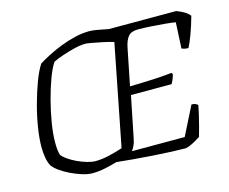

<svg xmlns="http://www.w3.org/2000/svg" viewBox="-101 -860 1193 1001"><g transform="rotate(-15 495.5 -360.0)"><path d="M281 0Q257 0 226.5 -9.5Q196 -19 166 -33.5Q136 -48 112.5 -65Q89 -82 79 -97Q69 -115 64 -141.5Q59 -168 59 -202Q59 -248 68.5 -306.5Q78 -365 94.5 -425.5Q111 -486 130.5 -538Q150 -590 171 -622Q195 -637 228 -654Q261 -671 299.5 -686Q338 -701 378 -710.5Q418 -720 456 -720Q473 -720 498.5 -715.5Q524 -711 558 -704H921Q947 -694 963.5 -684Q980 -674 991 -660Q976 -606 960 -563.5Q944 -521 933 -501Q920 -501 910.5 -503.5Q901 -506 897 -508L904 -648Q881 -652 847 -655Q813 -658 775.5 -660.5Q738 -663 703 -663Q667 -663 651 -644Q635 -625 627 -587L587 -387Q638 -388 675 -389.5Q712 -391 744.5 -393Q777 -395 814 -399L819 -391Q815 -375 809 -361Q803 -347 799 -342H580L535 -119Q531 -97 523 -81Q515 -65 509 -58H794L872 -213Q886 -213 894 -209Q902 -205 906 -201Q902 -180 895.5 -152Q889 -124 881.5 -95Q874 -66 866 -39Q858 -34 843.5 -25.5Q829 -17 813 -9.5Q797 -2 784 0Q755 0 708.5 -2Q662 -4 608.5 -7.5Q555 -11 504.5 -15.5Q454 -20 416 -24Q382 -14 348 -7Q314 0 281 0ZM313 -57Q347 -57 386 -66Q425 -75 461 -87L568 -632Q540 -640 508.5 -646.5Q477 -653 452.5 -657.5Q428 -662 420 -662Q394 -662 360.5 -654Q327 -646 294.5 -635Q262 -624 240 -613Q221 -585 202.5 -535Q184 -485 168.5 -426Q153 -367 143.5 -308.5Q134 -250 134 -204Q134 -181 136 -164Q138 -147 142 -136Q151 -124 171 -110Q191 -96 216.5 -84Q242 -72 268 -64.5Q294 -57 313 -57Z"/></g></svg>

Font: Texturina Medium 12pt Thin
Style: Italic
Weight: 250
Italic angle: -11°
Version: Version 1.002